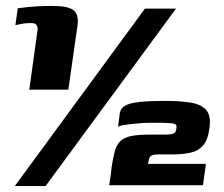

<svg xmlns="http://www.w3.org/2000/svg" viewBox="-20 -546 756 649"><path d="M79 -243 106 -438Q109 -452 104.5 -460Q100 -468 86 -468Q74 -468 64 -467Q54 -466 32 -461L40 -518Q76 -523 103 -524.5Q130 -526 156 -526Q210 -526 228.5 -511.5Q247 -497 242 -460L211 -243ZM575 -517 134 83H30L470 -517ZM349 80Q351 65 353.5 50.5Q356 36 357 21Q362 -13 368 -34.5Q374 -56 386.5 -68.5Q399 -81 422.5 -86Q446 -91 487 -91Q505 -91 514 -91Q523 -91 541 -91Q554 -91 564.5 -94Q575 -97 576 -111Q579 -124 571 -127Q563 -130 551 -130Q538 -131 527.5 -131Q517 -131 498 -131Q475 -131 459.5 -130Q444 -129 438 -128Q434 -128 421.5 -126.5Q409 -125 396.5 -123Q384 -121 379 -117L385 -164Q388 -181 404 -189.5Q420 -198 453 -201.5Q486 -205 538 -205Q590 -205 625.5 -199Q661 -193 677.5 -173.5Q694 -154 688 -113Q683 -73 666 -54Q649 -35 622.5 -29.5Q596 -24 561 -24Q554 -24 543.5 -24Q533 -24 514 -24Q494 -24 488.5 -17.5Q483 -11 482 0L480 8H676L666 80Z"/></svg>

Font: Genos Thin ExtraBold
Style: Italic
Weight: 800
Italic angle: -8°
Version: Version 1.010